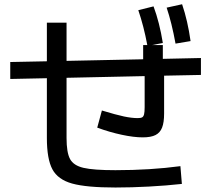

<svg xmlns="http://www.w3.org/2000/svg" viewBox="-20 -838 978 886"><path d="M196.3 -201.2V-477.1L27.3 -473.6V-551.8L196.3 -555.2V-733.4H287.1V-557.1L640.6 -564.5V-629.9H659.7Q643.6 -716.8 618.2 -791L688.5 -808.6Q716.3 -733.9 731.4 -639.6L680.7 -629.9H731.4V-566.4L907.2 -570.3V-492.2L737.3 -488.8V-314.5Q737.3 -272.9 728 -249.3Q718.8 -225.6 697.5 -214.8Q676.3 -204.1 638.7 -204.1Q597.7 -204.1 541.7 -216.1Q485.8 -228 428.7 -249L450.2 -328.1Q516.1 -308.1 552.2 -300.5Q588.4 -293 615.2 -293Q629.4 -293 635.7 -296.4Q642.1 -299.8 644.8 -310.3Q647.5 -320.8 647.5 -343.8V-486.8L287.1 -479V-201.2Q287.1 -134.3 303.2 -104.2Q319.3 -74.2 365.2 -63.5Q411.1 -52.7 512.7 -52.7Q673.8 -52.7 812.5 -71.3L819.3 10.7Q748 18.6 667.7 22.9Q587.4 27.3 512.7 27.3Q378.9 27.3 313 9Q247.1 -9.3 221.7 -56.9Q196.3 -104.5 196.3 -201.2ZM749 -802.7 820.3 -818.4Q846.2 -742.2 859.4 -648.4L790 -636.7Q772.5 -732.9 749 -802.7Z"/></svg>

Font: Pretendard Medium
Style: Regular
Weight: 500
Designer: Base glyphs from Inter by Rasmus Andersson; Hangeul glyphs from Noto Sans CJK(Source Han Sans) by Jang Soo-young and Kan
Foundry: Kil Hyung-jin
Version: Version 1.309